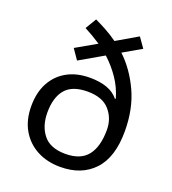

<svg xmlns="http://www.w3.org/2000/svg" viewBox="-140 -871 885 986"><g transform="rotate(20 302.5 -377.5)"><path d="M216 -765Q248 -750 280.5 -732Q313 -714 342 -693L457 -760L495 -706L396 -649Q464 -585 507.5 -491Q551 -397 551 -275Q551 -133 484 -61.5Q417 10 301 10Q229 10 173.5 -19.5Q118 -49 86.5 -103.5Q55 -158 55 -233Q55 -308 84 -361.5Q113 -415 165.5 -444Q218 -473 290 -473Q343 -473 382.5 -459Q422 -445 446 -415L450 -417Q434 -474 401 -522Q368 -570 326 -608L196 -533L158 -588L270 -652Q249 -666 226 -679.5Q203 -693 180 -705ZM303 -402Q219 -402 181.5 -357.5Q144 -313 144 -230Q144 -157 182 -109.5Q220 -62 303 -62Q386 -62 424 -110.5Q462 -159 462 -251Q462 -313 423 -357.5Q384 -402 303 -402Z"/></g></svg>

Font: Noto Sans Lisu
Style: Regular
Weight: 400
Designer: Monotype Design Team. David Williams.
Foundry: Monotype Imaging Inc.
Version: Version 2.102